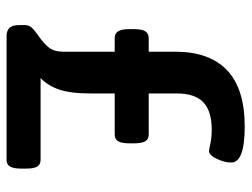

<svg xmlns="http://www.w3.org/2000/svg" viewBox="-108 -638 747 570"><g transform="rotate(90 265.0 -353.5)"><path d="M55 -37V-55Q55 -66 62.5 -74.5Q70 -83 86 -94Q109 -110 121.5 -125.5Q134 -141 134 -169V-321H94Q80 -321 73.5 -331Q67 -341 67 -364V-379Q67 -402 73.5 -412Q80 -422 94 -422H134V-501Q134 -602 189 -654.5Q244 -707 356 -707Q463 -707 463 -667Q463 -647 452 -624Q441 -601 429 -601Q425 -601 407 -605Q389 -609 365 -609Q310 -609 284 -584Q258 -559 258 -506V-422H380Q394 -422 400 -411.5Q406 -401 406 -379V-364Q406 -342 400 -331.5Q394 -321 380 -321H258V-250Q258 -189 246 -155Q234 -121 212 -101H455Q469 -101 475 -91Q481 -81 481 -58V-43Q481 -21 475 -10.5Q469 0 455 0H88Q71 0 63 -9Q55 -18 55 -37Z"/></g></svg>

Font: Asap-SemiBold
Style: Regular
Weight: 600
Designer: Pablo Cosgaya
Foundry: Omnibus-Type
Version: Version 2.000; ttfautohint (v1.8)